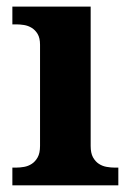

<svg xmlns="http://www.w3.org/2000/svg" viewBox="-20 -556 392 576"><path d="M28.8 -53.2Q40 -53.2 52.5 -55.4Q64.9 -57.6 75.4 -64.5Q85.9 -71.3 93 -84Q100.1 -96.7 100.1 -118.2V-421.9Q100.1 -441.9 93 -453.9Q85.9 -465.8 75.2 -472.4Q64.5 -479 52 -481Q39.6 -482.9 28.8 -482.9H17.1V-536.1H252V-118.2Q252 -96.7 259 -84Q266.1 -71.3 276.6 -64.5Q287.1 -57.6 299.8 -55.4Q312.5 -53.2 323.2 -53.2H335V0H17.1V-53.2Z"/></svg>

Font: Droids
Style: b
Weight: 700
Foundry: Ascender Corporation
Version: Version 1.00 build 113